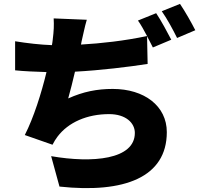

<svg xmlns="http://www.w3.org/2000/svg" viewBox="-20 -896 1040 991"><path d="M786 -828 692 -790C708 -768 724 -738 739 -710C621 -685 502 -672 398 -666C399 -672 400 -677 401 -682C410 -718 416 -754 428 -794L257 -801C259 -765 258 -738 252 -690C251 -682 250 -673 248 -663C189 -665 119 -673 58 -683V-533C105 -528 160 -526 220 -524C194 -416 154 -289 108 -199L251 -149C260 -166 267 -178 277 -191C333 -265 430 -307 543 -307C630 -307 676 -261 676 -210C676 -72 457 -53 244 -90L287 67C622 103 841 19 841 -214C841 -349 725 -437 562 -437C481 -437 410 -423 332 -388C344 -430 356 -479 367 -526C499 -533 646 -551 742 -566L739 -709C750 -689 760 -668 769 -651L864 -691C846 -726 811 -791 786 -828ZM909 -876 815 -838C842 -800 874 -741 894 -700L988 -740C971 -774 935 -838 909 -876Z"/></svg>

Font: Noto Sans JP Black
Style: Regular
Weight: 900
Designer: Ryoko NISHIZUKA 西塚涼子 (kana, bopomofo & ideographs); Paul D. Hunt (Latin, Greek & Cyrillic); Sandoll Communications 산돌커뮤니
Foundry: Adobe
Version: Version 2.002;hotconv 1.0.116;makeotfexe 2.5.65601